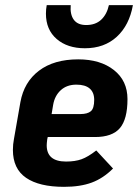

<svg xmlns="http://www.w3.org/2000/svg" viewBox="-20 -712 535 744"><path d="M163 -172Q161 -156 161 -149Q161 -86 236 -86Q271 -86 296 -95Q321 -104 353 -129L418 -59Q380 -21 335.5 -4.5Q291 12 228 12Q132 12 81 -23Q30 -58 30 -131Q30 -153 34 -173L59 -316Q73 -394 131 -438Q189 -482 283 -482Q369 -482 421.5 -440.5Q474 -399 474 -328Q474 -250 444.5 -215.5Q415 -181 348 -181H165ZM186 -306 180 -270H291Q319 -270 332 -281Q345 -292 345 -325Q345 -354 327.5 -369Q310 -384 276 -384Q239 -384 215.5 -362.5Q192 -341 186 -306ZM158 -659Q158 -676 161 -692H254Q251 -656 266 -635.5Q281 -615 314 -615Q350 -615 372 -635.5Q394 -656 402 -692H495Q481 -614 432.5 -569.5Q384 -525 309 -525Q241 -525 199.5 -561Q158 -597 158 -659Z"/></svg>

Font: KoHo
Style: Bold Italic
Weight: 700
Italic angle: -10°
Version: Version 1.000; ttfautohint (v1.6)